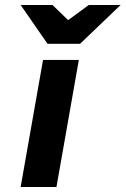

<svg xmlns="http://www.w3.org/2000/svg" viewBox="-20 -752 505 772"><path d="M171 -576 63 -732H191L254 -671L337 -732H465L302 -576ZM153 -511H297L207 0H63Z"/></svg>

Font: Overpass Heavy
Style: Italic
Weight: 900
Italic angle: -10°
Designer: Delve Withrington, Dave Bailey
Foundry: Delve Fonts
Version: Version 3.000;DELV;Overpass